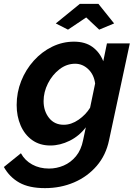

<svg xmlns="http://www.w3.org/2000/svg" viewBox="-70 -748 701 991"><path d="M162 223Q80 223 29.5 194.5Q-21 166 -50 114L38 43Q58 80 96 101Q134 122 183 122Q222 122 258.5 106.5Q295 91 322 58.5Q349 26 359 -25L373 -91Q339 -46 289.5 -21.5Q240 3 190 3Q135 3 96 -25Q57 -53 36.5 -100.5Q16 -148 16 -206Q16 -271 39.5 -330Q63 -389 104.5 -435Q146 -481 199.5 -507Q253 -533 312 -533Q370 -533 407.5 -505.5Q445 -478 463 -432L482 -524H600L493 -25Q477 53 429 108.5Q381 164 312 193.5Q243 223 162 223ZM259 -104Q298 -104 335.5 -130Q373 -156 395 -192L421 -317Q415 -363 385.5 -391Q356 -419 318 -419Q274 -419 237 -390.5Q200 -362 177.5 -317.5Q155 -273 155 -226Q155 -175 183 -139.5Q211 -104 259 -104ZM218 -627 342 -728H438L519 -627L442 -595L375 -658L281 -595Z"/></svg>

Font: Raleway
Style: Bold Italic
Weight: 700
Italic angle: -12°
Designer: Matt McInerney, Pablo Impallari, Rodrigo Fuenzalida
Foundry: Matt McInerney, Pablo Impallari, Rodrigo Fuenzalida
Version: Version 4.101;RELEASE